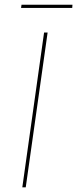

<svg xmlns="http://www.w3.org/2000/svg" viewBox="-20 -799 329 819"><path d="M289.1 -778.8 288.1 -765.1H69.8L71.8 -778.8ZM75.2 0 168 -660.2H183.1L89.8 0Z"/></svg>

Font: Human Sans Thin
Style: Italic
Weight: 100
Italic angle: -8°
Designer: Tim Radville
Foundry: Continuum
Version: Version 1.000;FEAKit 1.0